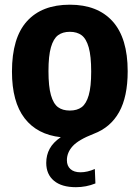

<svg xmlns="http://www.w3.org/2000/svg" viewBox="-20 -576 595 818"><path d="M265 106.5Q265 130.5 280 144.2Q295 158 323 158Q352 158 384 144L386.5 205.5Q347 221.5 303.5 221.5Q242.5 221.5 209.8 194Q177 166.5 177 118Q177 84.5 191.8 57.5Q206.5 30.5 239 8.5Q138.5 -2.5 84.8 -72.2Q31 -142 31 -271Q31 -415 94.8 -485.5Q158.5 -556 277.5 -556Q396 -556 460 -484.8Q524 -413.5 524 -272.5Q524 -164 487.5 -98.5Q451 -33 379.5 -6Q314 19.5 289.5 46.8Q265 74 265 106.5ZM277.5 -105Q308.5 -105 328 -119.5Q347.5 -134 358 -170.2Q368.5 -206.5 368.5 -271Q368.5 -337 358 -374Q347.5 -411 327.8 -425.8Q308 -440.5 277.5 -440.5Q247 -440.5 227.2 -425.8Q207.5 -411 197 -374.5Q186.5 -338 186.5 -273Q186.5 -207.5 197 -170.8Q207.5 -134 227 -119.5Q246.5 -105 277.5 -105Z"/></svg>

Font: Encode Sans Semi Condensed
Style: Bold
Weight: 700
Width: 4
Designer: Multiple Designers
Foundry: Impallari Type
Version: Version 2.000